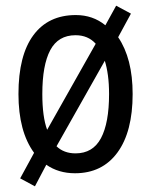

<svg xmlns="http://www.w3.org/2000/svg" viewBox="-20 -600 533 676"><path d="M447 -269Q447 -136 393.5 -63Q340 10 244 10Q186 10 143 -20L103 56L51 28L100 -62Q45 -137 45 -269Q45 -405 97.5 -476Q150 -547 247 -547Q307 -547 351 -511L389 -580L441 -552L396 -469Q447 -394 447 -269ZM129 -269Q129 -189 146 -143L317 -446Q290 -476 246 -476Q185 -476 157 -423.5Q129 -371 129 -269ZM364 -269Q364 -305 360 -334.5Q356 -364 349 -386L179 -85Q205 -60 246 -60Q307 -60 335.5 -113.5Q364 -167 364 -269Z"/></svg>

Font: Noto Sans Tamil Condensed
Style: Regular
Weight: 400
Width: 3
Designer: Jelle Bosma - Monotype Design Team
Foundry: Monotype Imaging Inc.
Version: Version 2.004; ttfautohint (v1.8.4.7-5d5b)